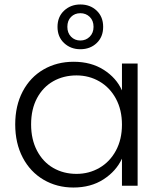

<svg xmlns="http://www.w3.org/2000/svg" viewBox="-20 -830 715 858"><path d="M309 -554Q387 -554 443.5 -518Q500 -482 525 -426V-546H595V0H525V-121Q499 -65 442.5 -28.5Q386 8 308 8Q234 8 174.5 -27Q115 -62 81.5 -126Q48 -190 48 -274Q48 -358 81.5 -421.5Q115 -485 174.5 -519.5Q234 -554 309 -554ZM322 -493Q264 -493 218 -467Q172 -441 145.5 -391.5Q119 -342 119 -274Q119 -207 145.5 -156.5Q172 -106 218 -79.5Q264 -53 322 -53Q378 -53 424.5 -80Q471 -107 498 -157Q525 -207 525 -273Q525 -339 498 -389Q471 -439 424.5 -466Q378 -493 322 -493ZM339 -610Q296 -610 266.5 -637.5Q237 -665 237 -710Q237 -755 266.5 -782.5Q296 -810 339 -810Q383 -810 412 -782.5Q441 -755 441 -710Q441 -665 412 -637.5Q383 -610 339 -610ZM339 -771Q314 -771 297.5 -754.5Q281 -738 281 -710Q281 -683 297.5 -666Q314 -649 339 -649Q364 -649 381 -666Q398 -683 398 -710Q398 -738 381 -754.5Q364 -771 339 -771Z"/></svg>

Font: Poppins-Tabular Light
Style: Regular
Weight: 300
Designer: Ninad Kale (Devanagari), Jonny Pinhorn (Latin)
Foundry: Indian Type Foundry
Version: Version 4.004